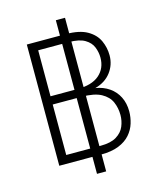

<svg xmlns="http://www.w3.org/2000/svg" viewBox="-128 -881 897 1071"><g transform="rotate(-15 320.0 -345.5)"><path d="M297.5 98V-789H350.5V98ZM106 0V-700H332Q410 -700 454.8 -674.2Q499.5 -648.5 518 -607.8Q536.5 -567 536.5 -522.5Q536.5 -468 504 -425.2Q471.5 -382.5 412.5 -366.5Q457 -359.5 490.8 -336.2Q524.5 -313 543 -276.2Q561.5 -239.5 561.5 -192.5Q561.5 -158 551 -123.8Q540.5 -89.5 516 -61.5Q491.5 -33.5 450.2 -16.8Q409 0 348 0ZM159 -48H357.5Q416.5 -48 449.5 -68.2Q482.5 -88.5 495.8 -120Q509 -151.5 509 -185.5Q509 -226 493.8 -261Q478.5 -296 438.8 -317.8Q399 -339.5 325.5 -339.5H159ZM159 -387H313.5Q398 -387 441 -424.2Q484 -461.5 484 -523.5Q484 -554.5 472.2 -584.2Q460.5 -614 428.2 -633.2Q396 -652.5 335.5 -652.5H159Z"/></g></svg>

Font: Overpass ExtraLight
Style: Regular
Weight: 250
Designer: Delve Withrington, Dave Bailey, Thomas Jockin
Foundry: Delve Fonts LLC
Version: Version 4.000